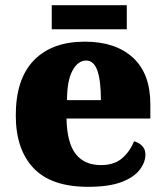

<svg xmlns="http://www.w3.org/2000/svg" viewBox="-20 -712 638 742"><path d="M320 10Q178 10 109.5 -62.5Q41 -135 41 -266Q41 -407 111 -479Q181 -551 308 -551Q426 -551 493.5 -489.5Q561 -428 561 -309V-254H237Q239 -160 272.5 -117Q306 -74 370 -74Q421 -74 451.5 -100Q482 -126 498 -166Q517 -161 529.5 -148Q542 -135 542 -115Q542 -85 520 -56Q498 -27 449.5 -8.5Q401 10 320 10ZM370 -325Q370 -399 356.5 -438.5Q343 -478 313 -478Q281 -478 260 -439Q239 -400 239 -325ZM180 -599V-692H470V-599Z"/></svg>

Font: Noto Serif Kannada Black
Style: Regular
Weight: 900
Version: Version 2.003